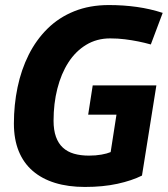

<svg xmlns="http://www.w3.org/2000/svg" viewBox="-20 -730 664 760"><path d="M316 10Q250 10 198 -6Q146 -22 109.5 -53.5Q73 -85 54 -132Q35 -179 35 -241Q35 -315 49.5 -384.5Q64 -454 93.5 -513Q123 -572 168 -616.5Q213 -661 274 -685.5Q335 -710 411 -710Q469 -710 522 -702.5Q575 -695 624 -679L577 -554Q552 -561 527 -566Q502 -571 474.5 -574.5Q447 -578 416 -578Q363 -578 321 -552.5Q279 -527 250.5 -482.5Q222 -438 207 -379Q192 -320 192 -252Q192 -215 201.5 -188.5Q211 -162 229 -145.5Q247 -129 273 -121.5Q299 -114 332 -114Q359 -114 381.5 -118Q404 -122 418 -128L441 -276H329L347 -392H599L542 -35Q502 -15 445 -2.5Q388 10 316 10Z"/></svg>

Font: Georama ExtraCondensed Thin
Style: Bold Italic
Weight: 700
Italic angle: -9°
Version: Version 1.001